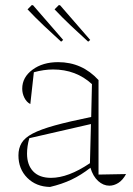

<svg xmlns="http://www.w3.org/2000/svg" viewBox="-20 -731 525 760"><path d="M178 9Q123 8 88 -27Q53 -62 53 -116Q53 -144 65.5 -165Q78 -186 109.5 -202.5Q141 -219 197 -234.5Q253 -250 341 -268L344 -398Q281 -456 190 -456Q154 -456 114 -445L100 -319Q85 -327 76.5 -344Q68 -361 68 -380Q68 -425 108.5 -455Q149 -485 210 -485Q305 -485 370 -414V-40L479 -42Q466 -18 448.5 -7Q431 4 413 4Q389 4 368.5 -14.5Q348 -33 338 -67Q301 -38 263 -20Q225 -2 178 9ZM87 -123Q87 -78 111.5 -52.5Q136 -27 182 -27Q250 -27 336 -85L340 -240L96 -184Q87 -152 87 -123ZM222 -566Q188 -597 154.5 -628.5Q121 -660 89 -694L106 -711L111 -710L230 -573ZM329 -566Q295 -597 261.5 -628.5Q228 -660 196 -694L213 -711L218 -710L337 -573Z"/></svg>

Font: Piazzolla Thin
Style: Regular
Weight: 100
Designer: Juan Pablo del Peral
Foundry: Huerta Tipografica
Version: Version 1.330